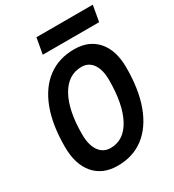

<svg xmlns="http://www.w3.org/2000/svg" viewBox="-208 -989 1008 1115"><g transform="rotate(-30 295.5 -431.5)"><path d="M250.5 9.8Q150.4 9.8 94.2 -55.9Q38.1 -121.6 38.1 -239.3Q38.1 -385.3 77.1 -489Q116.2 -592.8 189.9 -647.9Q263.7 -703.1 367.2 -703.1Q466.3 -703.1 522 -638.9Q577.6 -574.7 577.6 -459.5Q577.6 -312 538.6 -207Q499.5 -102.1 426.5 -46.1Q353.5 9.8 250.5 9.8ZM266.1 -100.1Q355 -100.1 404.8 -191.9Q454.6 -283.7 454.6 -447.3Q454.6 -516.1 427.7 -554.7Q400.9 -593.3 353 -593.3Q262.7 -593.3 211.9 -502.9Q161.1 -412.6 161.1 -251.5Q161.1 -180.2 189 -140.1Q216.8 -100.1 266.1 -100.1ZM194.3 -766.6 213.4 -873H591.3L572.3 -766.6Z"/></g></svg>

Font: Cascadia Code PL SemiBold
Style: Italic
Weight: 600
Italic angle: -10°
Monospace: yes
Designer: Aaron Bell
Foundry: Saja Typeworks
Version: Version 2404.023; ttfautohint (v1.8.4)